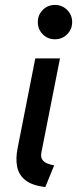

<svg xmlns="http://www.w3.org/2000/svg" viewBox="-20 -758 317 786"><path d="M165.5 7.8Q111.8 1.5 84.5 -20Q57.1 -41.5 50.3 -75Q43.5 -108.4 52.2 -151.9L124.5 -519H225.6L149.9 -136.2Q145.5 -115.7 153.1 -104.7Q160.6 -93.8 174.1 -88.6Q187.5 -83.5 201.7 -81.1ZM205.1 -597.2Q175.3 -597.2 155 -617.7Q134.8 -638.2 134.8 -667.5Q134.8 -696.8 155 -717.3Q175.3 -737.8 205.1 -737.8Q234.4 -737.8 254.9 -717.3Q275.4 -696.8 275.4 -667.5Q275.4 -638.2 254.9 -617.7Q234.4 -597.2 205.1 -597.2Z"/></svg>

Font: Reddit Sans Medium
Style: Italic
Weight: 500
Italic angle: -11.25°
Designer: Stephen Hutchings
Version: Version 1.013